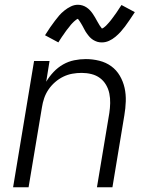

<svg xmlns="http://www.w3.org/2000/svg" viewBox="-20 -786 640 806"><path d="M35 0 123 -530H188L174 -443Q187 -465 205 -484Q223 -503 245 -515.5Q267 -528 291.5 -533Q316 -538 340 -538Q369 -538 397 -531Q425 -524 447 -508Q469 -492 483 -468Q497 -444 503 -417Q509 -390 508 -360.5Q507 -331 502 -302L452 0H387L439 -312Q442 -332 442.5 -353Q443 -374 439 -393.5Q435 -413 425 -430Q415 -447 399.5 -458.5Q384 -470 364 -475Q344 -480 323 -480Q323 -480 323 -480Q323 -480 323 -480Q303 -480 283.5 -476.5Q264 -473 245.5 -464Q227 -455 211 -441Q195 -427 183.5 -410Q172 -393 165.5 -374Q159 -355 156 -335L100 0ZM408 -608Q403 -608 398 -608.5Q393 -609 388.5 -610.5Q384 -612 379.5 -614Q375 -616 371 -618.5Q367 -621 363.5 -624Q360 -627 357 -630Q354 -633 351 -637Q348 -641 345 -645Q342 -649 339.5 -653Q337 -657 335 -661Q333 -665 331 -668.5Q329 -672 326.5 -677Q324 -682 321 -686.5Q318 -691 316 -694.5Q314 -698 311 -702Q308 -706 306 -707Q304 -706 299.5 -703Q295 -700 290.5 -695.5Q286 -691 283 -688Q280 -685 277.5 -682Q275 -679 272.5 -675.5Q270 -672 267 -668.5Q264 -665 260.5 -660.5Q257 -656 254 -651.5Q251 -647 247.5 -642Q244 -637 240 -631.5Q236 -626 232.5 -620Q229 -614 225 -608L169 -638Q180 -656 190.5 -671Q201 -686 210.5 -698.5Q220 -711 228.5 -721Q237 -731 250 -741.5Q263 -752 277.5 -759Q292 -766 307 -766Q317 -766 326.5 -763Q336 -760 344 -754.5Q352 -749 358 -742.5Q364 -736 369.5 -728Q375 -720 379 -713Q383 -706 388.5 -696Q394 -686 398.5 -679Q403 -672 408 -666Q411 -667 415.5 -670Q420 -673 424.5 -677.5Q429 -682 431.5 -685Q434 -688 437 -691Q440 -694 442.5 -697.5Q445 -701 448 -704.5Q451 -708 454 -712.5Q457 -717 460.5 -721.5Q464 -726 467.5 -731Q471 -736 474.5 -741.5Q478 -747 482 -753Q486 -759 490 -765L546 -735Q534 -717 524 -702Q514 -687 504.5 -674.5Q495 -662 486 -652Q477 -642 464.5 -631.5Q452 -621 437.5 -614.5Q423 -608 408 -608Z"/></svg>

Font: Iosevka Curly Light Extended
Style: Italic
Weight: 300
Width: 7
Italic angle: -9°
Monospace: yes
Designer: Belleve Invis
Foundry: Belleve Invis
Version: Version 11.1.0; ttfautohint (v1.8.3)